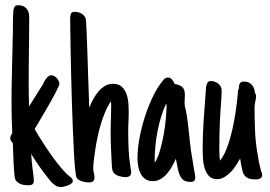

<svg xmlns="http://www.w3.org/2000/svg" viewBox="-20 -698 1050 748"><path d="M263.7 7.3Q263.7 12.7 257.8 17.1Q252 21.5 244.4 24.4Q236.8 27.3 229 29.1Q221.2 30.8 216.8 30.8Q208.5 30.8 201.7 27.6Q194.8 24.4 189 19.5Q183.1 14.6 178 8.8Q172.9 2.9 168.5 -2.9Q151.4 -23.9 133.3 -49.8Q115.2 -75.7 101.1 -99.1Q101.1 -97.2 101.6 -94.2Q102.1 -91.3 102.1 -89.4Q103 -79.1 103.8 -69.1Q104.5 -59.1 106 -48.8Q106.4 -43 107.2 -37.4Q107.9 -31.7 108.9 -25.4Q109.9 -17.6 110.8 -9.8Q111.8 -2 111.8 6.3Q111.8 16.6 106 20.3Q100.1 23.9 90.3 23.9Q83.5 23.9 75.7 22.9Q67.9 22 60.5 19Q53.2 16.1 47.4 11.2Q41.5 6.3 38.6 -1.5Q37.1 -7.3 35.6 -23.4Q34.2 -39.6 33.2 -59.3Q32.2 -79.1 31.5 -99.1Q30.8 -119.1 30.3 -132.3Q30.3 -135.3 30 -137.2Q29.8 -139.2 29.8 -141.1Q25.9 -144.5 22.9 -149.4Q20 -154.3 20 -158.7Q20 -165 22.5 -169.9Q24.9 -174.8 27.8 -179.2Q24.9 -239.3 24.9 -298.8Q24.9 -348.1 26.1 -396.7Q27.3 -445.3 28.3 -494.1L29.8 -559.6Q30.3 -564.5 30.3 -572.3Q30.3 -580.1 30.3 -588.9Q30.3 -599.6 30.3 -611.3Q30.3 -623 30.8 -633.3Q31.2 -643.6 31.7 -651.9Q32.2 -660.2 33.7 -664.1V-663.6Q35.6 -670.9 39.1 -674.3Q42.5 -677.7 50.8 -677.7Q71.3 -677.7 82.5 -665.5Q93.8 -653.3 93.8 -632.8Q93.8 -600.1 93.5 -567.6Q93.3 -535.2 92.8 -502.4Q92.3 -469.7 92 -437.3Q91.8 -404.8 91.8 -372.1Q91.8 -360.4 92 -348.4Q92.3 -336.4 92.3 -324.2Q92.8 -314.5 92.8 -304.2Q92.8 -293.9 92.8 -282.7L145.5 -366.7V-366.2L149.9 -375Q151.4 -377.4 151.6 -378.4Q151.9 -379.4 152.6 -381.1Q153.3 -382.8 156 -386.7Q158.7 -390.6 165.5 -398.4Q168 -400.9 171.4 -402.8Q174.8 -404.8 180.2 -404.8Q185.5 -404.8 191.2 -401.6Q196.8 -398.4 201.2 -393.6Q205.6 -388.7 208.5 -382.8Q211.4 -377 211.4 -372.1Q211.4 -368.2 207 -358.6Q202.6 -349.1 195.6 -335.4Q188.5 -321.8 179.7 -305.9Q170.9 -290 161.4 -273.9Q151.9 -257.8 143.1 -242.7Q134.3 -227.5 127.4 -215.8L114.7 -195.3Q126 -175.8 140.9 -152.1Q155.8 -128.4 172.4 -104.5Q189 -80.6 206.3 -58.6Q223.6 -36.6 240.2 -20L245.1 -16.1Q251 -11.7 257.3 -5.6Q263.7 0.5 263.7 7.3Z M491.2 -26.4Q491.2 -16.6 484.9 -12.2Q478.5 -7.8 469.2 -7.8Q463.4 -7.8 457 -9Q450.7 -10.3 444.8 -11.7Q434.6 -14.6 429 -19Q423.3 -23.4 420.4 -29.1Q417.5 -34.7 416.7 -41.5Q416 -48.3 415.5 -56.6Q415.5 -59.1 415.3 -61Q415 -63 415 -64.9Q413.6 -92.8 412.4 -122.1Q411.1 -151.4 411.1 -179.2Q411.1 -193.4 411.4 -207.5Q411.6 -221.7 412.1 -235.8Q412.6 -250 412.8 -263.9Q413.1 -277.8 413.1 -292Q413.1 -294.9 412.8 -297.6Q412.6 -300.3 412.1 -303.2Q399.4 -284.7 389.9 -262Q380.4 -239.3 373 -215.1Q365.7 -190.9 360.6 -166.7Q355.5 -142.6 352.1 -120.6L350.6 -110.4Q348.1 -93.3 345.7 -75.4Q343.3 -57.6 343.3 -40Q343.3 -32.7 345.7 -23.9Q346.7 -20 347.4 -16.4Q348.1 -12.7 348.1 -7.3Q348.1 4.4 342.3 8.5Q336.4 12.7 326.7 12.7Q320.8 12.7 313.7 11.7Q306.6 10.7 300 8.5Q293.5 6.3 287.6 2.9Q281.7 -0.5 278.3 -5.9Q275.4 -12.2 272.7 -39.6Q270 -66.9 267.8 -107.4Q265.6 -147.9 263.7 -198.5Q261.7 -249 260 -302.2Q258.3 -355.5 257.1 -407.7Q255.9 -460 255.1 -503.9Q254.4 -547.9 253.9 -580.3Q253.4 -612.8 253.4 -626Q253.4 -635.7 256.1 -643.8Q258.8 -651.9 271.5 -651.9Q284.7 -651.9 296.4 -645.8Q308.1 -639.6 313.5 -627Q314.5 -625 315.4 -611.1Q316.4 -597.2 317.4 -575.4Q318.4 -553.7 319.3 -525.6Q320.3 -497.6 321.3 -467.5Q322.3 -437.5 323.2 -407.2Q324.2 -377 325.2 -350.6L327.6 -278.3Q333.5 -293.5 342.3 -310.1Q351.1 -326.7 362.5 -340.3Q374 -354 388.4 -362.8Q402.8 -371.6 420.4 -371.6Q441.9 -371.6 454.1 -360.4Q466.3 -349.1 472.4 -332.5Q478.5 -315.9 480 -296.9Q481.4 -277.8 481.4 -262.2Q481.4 -252.4 481.2 -243.2Q481 -233.9 480.5 -224.6Q480 -214.8 479.7 -205.3Q479.5 -195.8 479.5 -186Q479.5 -152.3 481 -116.9Q482.4 -81.5 488.3 -47.4L489.3 -40.5Q490.2 -37.6 490.7 -33.7Q491.2 -29.8 491.2 -26.4Z M740.7 -6.3Q740.7 3.4 735.8 7.1Q731 10.7 722.2 10.7Q699.2 10.7 689.2 -1.5Q679.2 -13.7 674.3 -33.7Q672.9 -40.5 671.4 -47.6Q669.9 -54.7 668.9 -61.5Q668 -67.9 667 -70.3Q666 -72.8 665 -79.6Q659.2 -65.4 650.6 -50Q642.1 -34.7 630.9 -21.7Q619.6 -8.8 605.7 -0.5Q591.8 7.8 575.2 7.8Q557.6 7.8 545.9 -0.7Q534.2 -9.3 527.6 -22.2Q521 -35.2 518.3 -50.8Q515.6 -66.4 515.6 -80.6Q515.6 -113.8 522.2 -152.6Q528.8 -191.4 540.5 -230.2Q552.2 -269 567.9 -304.9Q583.5 -340.8 602.1 -367.7V-367.2L605 -371.6Q610.4 -378.9 617.4 -387.5Q624.5 -396 634.3 -396Q643.6 -396 650.4 -387.9Q657.2 -379.9 660.2 -371.1Q672.9 -368.7 680.7 -365Q688.5 -361.3 692.9 -356Q697.3 -350.6 698.7 -343.5Q700.2 -336.4 700.2 -328.1Q700.2 -324.7 700.2 -320.8Q700.2 -316.9 699.7 -313Q699.2 -309.1 699.2 -303.7Q699.2 -298.3 699.2 -293.9Q699.2 -289.1 700.9 -281.2Q702.6 -273.4 704.6 -265.1L708 -247.1Q710.4 -232.9 712.2 -214.8Q713.9 -196.8 716.3 -178.7Q718.3 -160.2 720.2 -142.8Q722.2 -125.5 724.1 -110.8L735.8 -38.6L737.3 -30.3Q738.3 -23.9 739.5 -18.6Q740.7 -13.2 740.7 -6.3ZM628.9 -287.1Q628.9 -288.1 628.4 -290.3Q627.9 -292.5 627.4 -294.9Q616.2 -271 607.7 -242.9Q599.1 -214.8 593.5 -185.8Q587.9 -156.7 585.2 -127.7Q582.5 -98.6 582.5 -72.8Q582.5 -70.3 582.5 -68.4Q582.5 -66.4 583 -64.5V-64Q594.7 -82 603.3 -111.6Q611.8 -141.1 617.7 -173.6Q623.5 -206.1 626.2 -236.6Q628.9 -267.1 628.9 -287.1Z M977.5 -322.3Q977.5 -317.4 976.6 -312Q975.6 -306.6 974.6 -302.2Q973.6 -296.9 972.7 -292.2Q971.7 -287.6 971.7 -283.2Q971.7 -237.8 973.4 -192.1Q975.1 -146.5 982.9 -100.6Q985.4 -83 988.8 -66.4Q992.2 -49.8 996.6 -32.7L997.6 -29.8V-30.8Q999 -27.3 1000.2 -23.7Q1001.5 -20 1001.5 -16.1Q1001.5 -10.7 998.8 -7.3Q996.1 -3.9 992.2 -2Q988.3 0 983.6 0.5Q979 1 975.1 1Q959 1 949.5 -2.7Q939.9 -6.3 934.1 -12.9Q928.2 -19.5 925.5 -28.8Q922.9 -38.1 920.9 -49.3L919.4 -58.1Q917.5 -64.9 917 -72.8Q916.5 -76.7 916.3 -76.4Q916 -76.2 915.5 -80.1Q908.7 -67.9 899.7 -54Q890.6 -40 879.2 -28.1Q867.7 -16.1 854.5 -8.1Q841.3 0 826.2 0Q805.2 0 793.7 -12.7Q782.2 -25.4 776.9 -43.7Q771.5 -62 770.5 -81.8Q769.5 -101.6 769.5 -116.2Q769.5 -171.9 773.2 -226.6Q776.9 -281.2 781.2 -336.4Q781.2 -337.9 781.5 -340.3Q781.7 -342.8 781.7 -344.2Q782.2 -351.1 782.7 -356.9Q783.2 -362.8 785.2 -368.2V-367.7Q787.1 -375.5 790.8 -378.9Q794.4 -382.3 802.2 -382.3Q809.6 -382.3 816.9 -379.6Q824.2 -377 830.1 -372.3Q835.9 -367.7 839.6 -361.3Q843.3 -355 843.3 -347.2Q843.3 -343.3 843.3 -337.9Q843.3 -332.5 842.8 -328.6Q842.8 -325.2 842.5 -320.1Q842.3 -314.9 842.3 -311.5Q838.4 -264.6 836.4 -218.5Q834.5 -172.4 834.5 -125Q834.5 -111.8 834.7 -98.6Q835 -85.4 837.4 -72.3Q853.5 -92.8 865.2 -124.8Q877 -156.7 885 -192.6Q893.1 -228.5 898.2 -263.9Q903.3 -299.3 905.8 -326.7Q905.8 -328.1 906 -330.1Q906.2 -332 906.2 -333.5Q906.7 -338.9 907.2 -343.8Q907.7 -348.6 910.6 -353Q910.6 -357.4 911.1 -362.3Q911.6 -367.2 913.6 -371.3Q915.5 -375.5 919.2 -377.9Q922.9 -380.4 929.7 -380.4Q949.2 -380.4 960.4 -368.4Q971.7 -356.4 972.7 -337.9Q975.1 -334 976.3 -330.3Q977.5 -326.7 977.5 -322.3Z"/></svg>

Font: Just Another Hand
Style: Regular
Weight: 400
Designer: Astigmatic (AOETI)
Foundry: Astigmatic (AOETI)
Version: Version 1.000